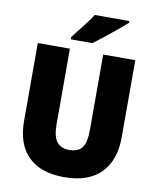

<svg xmlns="http://www.w3.org/2000/svg" viewBox="-99 -1003 893 1090"><g transform="rotate(10 347.5 -458.5)"><path d="M629 -269Q629 -138 557.5 -64Q486 10 345 10Q210 10 138.5 -60.5Q67 -131 67 -265V-714H252V-277Q252 -208 276 -177.5Q300 -147 348 -147Q399 -147 421.5 -177.5Q444 -208 444 -278V-714H629ZM557 -917Q537 -899 503.5 -871Q470 -843 434 -814.5Q398 -786 372 -767H248V-781Q273 -813 305 -853.5Q337 -894 358 -927H557Z"/></g></svg>

Font: Noto Sans Lao SemiCondensed Black
Style: Regular
Weight: 900
Width: 4
Designer: Monotype Design Team
Foundry: Monotype Imaging Inc.
Version: Version 2.003; ttfautohint (v1.8.4.7-5d5b)